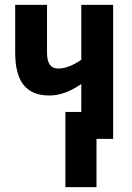

<svg xmlns="http://www.w3.org/2000/svg" viewBox="-20 -567 538 784"><path d="M442 -547V0H374V197H247V-110H312V-224Q244 -177 182 -177Q111 -177 76.5 -220Q42 -263 42 -353V-547H172V-352Q172 -287 217 -287Q260 -287 312 -323V-547Z"/></svg>

Font: Noto Sans ExtraCondensed
Style: Bold
Weight: 700
Width: 2
Designer: Monotype Design Team
Foundry: Monotype Imaging Inc.
Version: Version 2.013; ttfautohint (v1.8.4.7-5d5b)